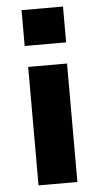

<svg xmlns="http://www.w3.org/2000/svg" viewBox="-54 -783 427 817"><g transform="rotate(-5 160.0 -374.5)"><path d="M70 -596V-749H247V-596ZM77 0V-506H243V0Z"/></g></svg>

Font: Nunito Sans 6pt ExtraBold
Style: Regular
Weight: 800
Version: Version 3.101;gftools[0.9.27]